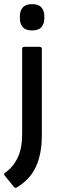

<svg xmlns="http://www.w3.org/2000/svg" viewBox="-35 -715 294 927"><path d="M46 190Q38 195 32 187L-12 133Q-19 124 -9 118Q29 91 50.5 46Q72 1 72 -68V-479Q72 -489 82 -489H156Q167 -489 167 -479V-63Q167 28 138.5 90Q110 152 46 190ZM120 -568Q89 -568 75 -584Q61 -600 61 -626V-637Q61 -663 75 -679Q89 -695 120 -695Q151 -695 165 -679Q179 -663 179 -637V-626Q179 -600 165 -584Q151 -568 120 -568Z"/></svg>

Font: Sofia Sans Medium
Style: Regular
Weight: 500
Designer: Botio Nikoltchev, Ani Petrova
Foundry: lettersoup
Version: Version 4.101; ttfautohint (v1.8.4.7-5d5b)